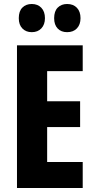

<svg xmlns="http://www.w3.org/2000/svg" viewBox="-20 -941 479 961"><path d="M394 0H65V-714H394V-585H216V-434H381V-305H216V-130H394ZM74 -850Q74 -885 92 -903Q110 -921 139 -921Q169 -921 187 -902Q205 -883 205 -850Q205 -818 187 -799Q169 -780 139 -780Q110 -780 92 -798.5Q74 -817 74 -850ZM251 -850Q251 -885 269 -903Q287 -921 316 -921Q347 -921 365 -902Q383 -883 383 -850Q383 -818 365 -799Q347 -780 316 -780Q286 -780 268.5 -798.5Q251 -817 251 -850Z"/></svg>

Font: Noto Sans Tamil ExtraCondensed ExtraBold
Style: Regular
Weight: 800
Width: 2
Designer: Jelle Bosma - Monotype Design Team
Foundry: Monotype Imaging Inc.
Version: Version 2.004; ttfautohint (v1.8.4.7-5d5b)